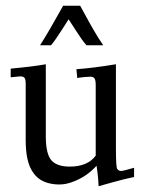

<svg xmlns="http://www.w3.org/2000/svg" viewBox="-20 -625 502 666"><path d="M118.9 -468Q146.7 -511 199 -605H258.1Q262.5 -597.2 273.7 -576.7Q284.9 -556.2 290.4 -546.1Q295.9 -536.1 305.2 -520.3Q321.5 -491.5 338.1 -468H280Q265.1 -484.6 244.9 -516.6Q224.6 -548.6 218 -558.1Q210.9 -547.6 198.7 -527.8Q171.6 -485.1 157 -468ZM50 -360.1 17.1 -356.9V-387Q94.2 -394 138.9 -402.1V-152.1Q138.9 -88.1 160.2 -66.9Q179.9 -47.1 221.9 -47.1Q283.7 -47.1 312 -85V-329.1Q312 -347.9 307.5 -353.4Q303 -358.9 294.3 -358.9Q285.6 -358.9 274.9 -357.9Q249.5 -355.5 248 -354L245.1 -385Q300.8 -388.7 382.1 -402.1V-111.1Q382.1 -44.7 386.7 -38.8Q392.1 -32 399.7 -32Q407.2 -32 445.1 -43V-11Q409.4 -3.7 371.2 7.2Q333 18.1 322 21Q320.6 -14.6 314.9 -50Q278.1 -9.5 226.6 7.8Q206.1 14.9 186 14.9Q166 14.9 148.9 10.4Q131.8 5.9 119.8 -2Q107.7 -9.8 98.6 -21.4Q89.6 -33 84 -45.8Q78.4 -58.6 75 -74.7Q69.1 -102.1 69.1 -137.9V-335Q69.1 -350.1 64.9 -355.1Q60.8 -360.1 50 -360.1Z"/></svg>

Font: Linden Hill
Style: Regular
Weight: 400
Version: Version 1.202